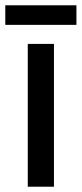

<svg xmlns="http://www.w3.org/2000/svg" viewBox="-37 -706 309 726"><path d="M167 0H68V-540H167ZM252 -686V-612H-17V-686Z"/></svg>

Font: Noto Sans Lao UI Cond Med
Style: Regular
Weight: 500
Width: 3
Designer: Monotype Design Team
Foundry: Monotype Imaging Inc.
Version: Version 2.000; ttfautohint (v1.8.4.7-5d5b)